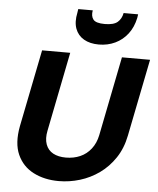

<svg xmlns="http://www.w3.org/2000/svg" viewBox="-62 -995 866 1054"><g transform="rotate(5 371.5 -468.0)"><path d="M148 -700H303L216 -263Q207 -219 218.5 -187.5Q230 -156 258.5 -140.5Q287 -125 329 -125Q372 -125 407.5 -140.5Q443 -156 467.5 -187.5Q492 -219 501 -263L588 -700H743L658 -275Q644 -204 608.5 -151Q573 -98 524 -63Q475 -28 417.5 -10.5Q360 7 301 7Q222 7 161.5 -24Q101 -55 73 -117.5Q45 -180 63 -275ZM653 -923Q642 -871 614 -834.5Q586 -798 545 -778.5Q504 -759 455 -759Q406 -759 372.5 -778.5Q339 -798 325.5 -834.5Q312 -871 323 -923L326 -943H406Q400 -911 414.5 -892.5Q429 -874 478 -874Q527 -874 548.5 -892.5Q570 -911 576 -943H656Z"/></g></svg>

Font: Albert Sans ExtraBold
Style: Italic
Weight: 800
Italic angle: -11.25°
Designer: Andreas Rasmussen
Foundry: a.Foundry
Version: Version 1.025